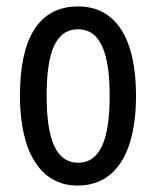

<svg xmlns="http://www.w3.org/2000/svg" viewBox="-20 -567 485 597"><path d="M403 -269C403 -452 337 -547 223 -547C99 -547 42 -446 42 -269C42 -101 102 10 221 10C346 10 403 -102 403 -269ZM125 -269C125 -407 154 -476 223 -476C290 -476 321 -407 321 -269C321 -130 290 -61 223 -61C155 -61 125 -132 125 -269Z"/></svg>

Font: Noto Sans Arabic ExtCond
Style: Regular
Weight: 400
Width: 2
Designer: Monotype Design Team, Nadine Chahine, Nizar Qandah and Khaled Hosny
Foundry: Monotype Imaging Inc.
Version: Version 2.012